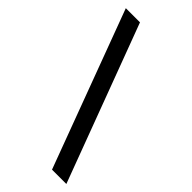

<svg xmlns="http://www.w3.org/2000/svg" viewBox="-226 -769 824 824"><g transform="rotate(45 186.0 -357.0)"><path d="M96 -714 363 0H276L10 -714Z"/></g></svg>

Font: Noto Sans Chakma
Style: Regular
Weight: 400
Designer: Zachary Quinn Scheuren - Monotype Design Team
Foundry: Monotype Imaging Inc.
Version: Version 2.003; ttfautohint (v1.8.4.7-5d5b)